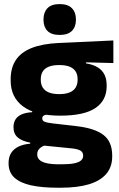

<svg xmlns="http://www.w3.org/2000/svg" viewBox="-20 -706 571 918"><path d="M268.5 -153Q150 -153 90.5 -197Q31 -241 31 -320.5V-327Q31 -381 55.2 -418.2Q79.5 -455.5 130 -476Q180.5 -496.5 259.5 -500.5L522 -512.5V-404.5L391.5 -408V-403Q425 -397.5 446.8 -384.2Q468.5 -371 479.2 -349.8Q490 -328.5 490 -297.5V-294Q490 -225.5 435.8 -189.2Q381.5 -153 268.5 -153ZM261 79.5H276Q312 79.5 334.2 75Q356.5 70.5 367 61.5Q377.5 52.5 377.5 39V38Q377.5 20.5 362.8 13Q348 5.5 318.5 3L173.5 -11.5L207 -13.5Q192 -11 181.2 -5Q170.5 1 164.2 10Q158 19 158 32V33Q158 48 169 58.5Q180 69 202.8 74.2Q225.5 79.5 261 79.5ZM253.5 191.5Q179.5 191.5 127.2 179.8Q75 168 48 142.5Q21 117 21 75V73Q21 44.5 33.5 25Q46 5.5 69.5 -5.5Q93 -16.5 124.5 -19V-24Q86 -31 65.2 -48.5Q44.5 -66 44.5 -97.5V-98Q44.5 -120.5 54.8 -136Q65 -151.5 85 -159.8Q105 -168 134 -169.5V-186L247 -157.5L214 -158Q196.5 -158 189.2 -153.5Q182 -149 182 -140V-139.5Q182 -128.5 193.8 -123.8Q205.5 -119 232 -116L348.5 -102.5Q433.5 -92.5 475 -60.5Q516.5 -28.5 516.5 38.5V41.5Q516.5 92.5 487.8 125.8Q459 159 404.8 175.2Q350.5 191.5 272.5 191.5ZM263.5 -256Q293 -256 312.2 -263.8Q331.5 -271.5 341.2 -286.8Q351 -302 351 -323.5V-328Q351 -349.5 341.5 -364.5Q332 -379.5 312.8 -387.2Q293.5 -395 263.5 -395H263Q232.5 -395 213 -387Q193.5 -379 184.2 -364Q175 -349 175 -327.5V-323.5Q175 -302 184.8 -286.8Q194.5 -271.5 214 -263.8Q233.5 -256 263.5 -256ZM265 -539Q226 -539 207 -558.2Q188 -577.5 188 -610.5V-614Q188 -647 207 -666.8Q226 -686.5 265 -686.5Q304.5 -686.5 323.8 -666.8Q343 -647 343 -614V-610.5Q343 -577.5 323.8 -558.2Q304.5 -539 265 -539Z"/></svg>

Font: Anek Latin Medium
Style: Bold
Weight: 700
Version: Version 1.003